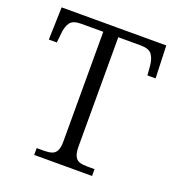

<svg xmlns="http://www.w3.org/2000/svg" viewBox="-130 -820 856 926"><g transform="rotate(20 298.0 -357.0)"><path d="M148 0V-35H185Q208 -35 224.5 -40Q241 -45 249.5 -61Q258 -77 258 -109V-672H145Q102 -672 87.5 -651Q73 -630 70 -595L65 -547H24L29 -714H566L572 -547H530L526 -595Q523 -630 508 -651Q493 -672 450 -672H335V-112Q335 -79 343.5 -62Q352 -45 368.5 -40Q385 -35 408 -35H445V0Z"/></g></svg>

Font: Noto Serif Tibetan Light
Style: Regular
Weight: 300
Version: Version 2.103